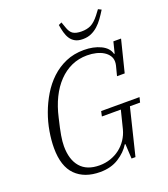

<svg xmlns="http://www.w3.org/2000/svg" viewBox="-163 -1026 1009 1152"><g transform="rotate(-20 341.5 -449.5)"><path d="M278 12Q178 12 121.5 -44.5Q65 -101 65 -218Q65 -267 74.5 -323Q84 -379 104 -433.5Q124 -488 154 -538Q184 -588 225 -626.5Q266 -665 318 -687.5Q370 -710 434 -710Q495 -710 541 -688Q587 -666 597 -626H601L619 -698H668L617 -494H568L584 -556Q587 -569 587 -580Q587 -602 575.5 -619Q564 -636 544.5 -648Q525 -660 498.5 -666.5Q472 -673 441 -673Q387 -673 341.5 -652.5Q296 -632 259 -593.5Q222 -555 195.5 -501Q169 -447 154 -380Q138 -314 131.5 -275.5Q125 -237 125 -208Q125 -122 166 -74.5Q207 -27 288 -27Q325 -27 358.5 -38.5Q392 -50 418.5 -70.5Q445 -91 464 -119.5Q483 -148 492 -182L521 -298H400L407 -330H652L644 -298H579L506 0H481L476 -94H472Q446 -51 396.5 -19.5Q347 12 278 12ZM453 -773Q423 -773 404 -783.5Q385 -794 373.5 -811.5Q362 -829 355.5 -852.5Q349 -876 345 -902L365 -911L377 -877Q388 -843 407 -831Q426 -819 461 -819Q496 -819 521 -831.5Q546 -844 573 -878L598 -911L618 -901Q602 -875 585.5 -852Q569 -829 549.5 -811.5Q530 -794 506.5 -783.5Q483 -773 453 -773Z"/></g></svg>

Font: IBM Plex Serif Light
Style: Italic
Weight: 300
Italic angle: -14°
Designer: Mike Abbink, Paul van der Laan, Pieter van Rosmalen
Foundry: Bold Monday
Version: Version 3.001